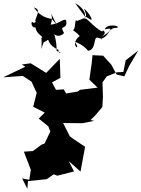

<svg xmlns="http://www.w3.org/2000/svg" viewBox="-72 -911 894 1214"><path d="M508 -513 493 -407 545 -357 434 -343 419 -332 346 -320 331 -346 282 -343 257 -390 310 -419 306 -539 220 -450 122 -511 66 -503 88 -489 -52 -422 72 -431 127 -395 160 -324 138 -236 211 -199 173 -161 233 -113 246 -79 210 -4 190 4 136 44 79 48 123 163 113 226 68 217 101 283 105 234 223 222 268 191 290 200 396 173 363 108 437 174 466 17 385 -37 369 -50 327 -133 449 -132 524 -147 500 -152 529 -180 575 -234 579 -298 576 -390 603 -428 668 -454 708 -456 723 -530 802 -591 745 -494 714 -428 665 -440 632 -502 580 -559 513 -562ZM494 -791C529 -767 487 -837 459 -856C488 -791 467 -802 415 -778C398 -802 410 -729 389 -720C437 -690 440 -660 442 -691C351 -629 452 -575 401 -646C411 -644 452 -630 485 -590C542 -596 513 -693 553 -670C576 -670 576 -658 562 -665C626 -680 606 -738 669 -735C691 -749 602 -764 591 -725C672 -747 592 -687 568 -678C616 -706 571 -729 576 -711C513 -738 467 -823 457 -783C484 -830 442 -870 403 -891L462 -811ZM256 -791C226 -797 184 -804 142 -864C214 -845 108 -772 179 -767C115 -811 180 -768 139 -767C119 -789 124 -729 153 -738C155 -694 211 -678 190 -672C196 -583 177 -577 204 -643C254 -668 195 -649 254 -663C212 -679 242 -616 297 -597C303 -558 329 -581 286 -588C287 -639 274 -706 257 -719C277 -660 334 -693 332 -704C297 -760 359 -716 346 -783C331 -797 303 -760 248 -755C269 -805 243 -842 242 -844L286 -755Z"/></svg>

Font: Hussar Lance
Style: Regular
Weight: 700
Foundry: Cannot Into Space Fonts, PlusOne Fonts
Version: Version 2.27